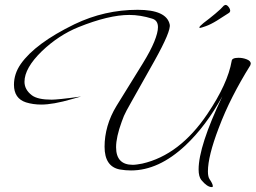

<svg xmlns="http://www.w3.org/2000/svg" viewBox="-20 -680 1044 784"><path d="M845 84Q826 84 802 55Q791 41 791 12Q791 -83 888 -287Q821 -165 737 -86Q628 16 515 16Q504 16 492 15Q480 14 469 12Q407 0 407 -81Q407 -123 419 -165Q431 -207 456 -248L563 -421Q595 -473 610 -510Q625 -547 625 -569Q625 -597 601 -604Q553 -619 508 -619Q424 -619 300 -569Q219 -536 151 -471Q80 -402 80 -346Q80 -314 110 -291Q134 -273 191 -273Q202 -273 232 -276Q262 -279 311 -286L276 -276Q235 -264 203.5 -258.5Q172 -253 149 -253Q115 -253 86 -262Q37 -278 37 -334Q37 -379 65 -419Q124 -503 284 -581Q407 -640 542 -640Q660 -640 673 -580Q679 -554 611 -432Q575 -368 552.5 -328Q530 -288 517 -265Q504 -242 497 -229Q490 -216 486 -206.5Q482 -197 477 -183Q454 -120 454 -79Q454 -7 522 -7Q530 -7 540 -8.5Q550 -10 561 -12Q714 -47 827 -215Q910 -338 926 -431Q927 -444 954 -444Q972 -444 988 -437.5Q1004 -431 1004 -420Q1004 -419 1002 -413Q962 -349 929.5 -285Q897 -221 873 -157Q829 -42 829 20Q829 42 836 52Q849 71 849 80Q849 84 845 84ZM797 -566Q794 -566 794 -568Q794 -572 811 -586Q835 -604 859 -624Q883 -644 894 -657Q899 -660 902 -660Q908 -659 914 -651Q920 -643 920 -635Q919 -631 916 -628Q892 -612 866 -596Q840 -580 820 -573Q811 -570 805 -568Q799 -566 797 -566Z"/></svg>

Font: Ephesis
Style: Regular
Weight: 400
Designer: Robert E. Leuschke
Foundry: Robert E. Leuschke
Version: Version 1.010; ttfautohint (v1.8.3)